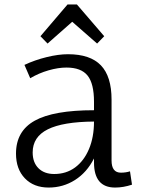

<svg xmlns="http://www.w3.org/2000/svg" viewBox="-20 -830 652 864"><path d="M199 14Q132 14 92 -27.5Q52 -69 52 -139Q52 -240 136.5 -287Q221 -334 403 -334V-372Q403 -454 374 -490Q345 -526 279 -526Q242 -526 198.5 -513.5Q155 -501 116 -478L90 -538Q137 -560 190 -573Q243 -586 286 -586Q386 -586 434 -536Q482 -486 482 -382V-108Q482 -53 524 -53Q546 -53 565 -59L574 1Q535 14 498 14Q403 14 403 -99V-117Q371 -54 317.5 -20Q264 14 199 14ZM224 -47Q278 -47 318 -76.5Q358 -106 380.5 -159.5Q403 -213 403 -283Q263 -282 195 -248Q127 -214 127 -144Q127 -99 153 -73Q179 -47 224 -47ZM194 -634 162 -667 284 -810H326L449 -667L417 -634L305 -732Z"/></svg>

Font: Fauna One
Style: Regular
Weight: 400
Designer: Eduardo Rodriguez Tunni
Foundry: Eduardo Rodriguez Tunni
Version: Version 2.001; ttfautohint (v1.8.4.7-5d5b);gftools[0.9.23]